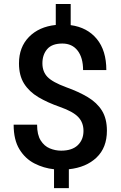

<svg xmlns="http://www.w3.org/2000/svg" viewBox="-20 -845 608 968"><path d="M400.9 -185.1Q400.9 -227.1 374.5 -254.9Q348.1 -282.7 282.7 -305.7Q219.7 -327.6 173.3 -355.2Q127 -382.8 101.3 -423.6Q75.7 -464.4 75.7 -525.4Q75.7 -607.4 126.2 -658.9Q176.8 -710.4 261.2 -719.2V-824.7H336.4V-718.3Q419.9 -707 468 -648.7Q516.1 -590.3 516.1 -491.7H398.9Q398.9 -554.2 371.3 -589.8Q343.8 -625.5 294.4 -625.5Q242.2 -625.5 218 -597.4Q193.8 -569.3 193.8 -525.9Q193.8 -483.9 219.2 -457.3Q244.6 -430.7 313.5 -405.3Q376.5 -382.8 422.6 -355.2Q468.8 -327.6 493.9 -287.4Q519 -247.1 519 -186Q519 -100.6 466.8 -50.8Q414.6 -1 327.1 8.3V103.5H252.4V8.3Q200.2 2.9 153.6 -21Q106.9 -44.9 77.9 -92.5Q48.8 -140.1 48.8 -216.3H167Q167 -165.5 185.1 -137Q203.1 -108.4 231 -96.9Q258.8 -85.4 288.1 -85.4Q343.3 -85.4 372.1 -113Q400.9 -140.6 400.9 -185.1Z"/></svg>

Font: Vazirmatn RD FD Medium
Style: Regular
Weight: 500
Designer: Saber Rastikerdar
Foundry: Saber Rastikerdar
Version: Version 33.003